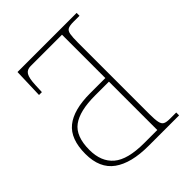

<svg xmlns="http://www.w3.org/2000/svg" viewBox="-201 -830 946 946"><g transform="rotate(-45 272.0 -357.0)"><path d="M281 0Q161 0 97 -46Q33 -92 33 -192Q33 -296 89.5 -341.5Q146 -387 261 -387H367V-689H148Q123 -689 112 -671Q101 -653 99 -606L97 -559H77L82 -714H494V-694H452Q426 -694 414 -688Q402 -682 398.5 -663Q395 -644 395 -605V-108Q395 -70 399 -51Q403 -32 414.5 -26Q426 -20 450 -20H494V0ZM276 -25H367V-362H270Q163 -362 112 -324.5Q61 -287 61 -192Q61 -110 111 -67.5Q161 -25 276 -25Z"/></g></svg>

Font: Noto Serif Thin
Style: Regular
Weight: 100
Designer: Monotype Design Team
Foundry: Monotype Imaging Inc.
Version: Version 2.015